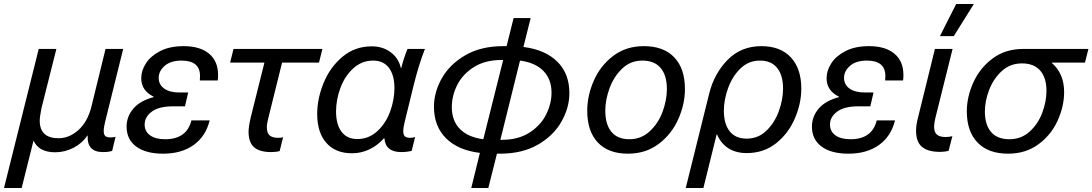

<svg xmlns="http://www.w3.org/2000/svg" viewBox="-51 -752 5445 957"><path d="M500 -67Q512 -67 525 -70L508 0Q491 6 462 6Q422 6 403 -14.5Q384 -35 386 -76H384Q359 -38 315.5 -15.5Q272 7 224 7Q143 7 116 -51L57 185H-31L142 -508H230L156 -214Q147 -169 147 -151Q147 -63 241 -63Q294 -63 339.5 -103.5Q385 -144 404 -218L475 -508H563L473 -145Q466 -117 466 -99Q466 -81 474 -74Q482 -67 500 -67Z M1036 -378Q1036 -360 1034 -351H945Q946 -359 946 -373Q946 -450 854 -450Q800 -450 770 -424Q740 -398 740 -364Q740 -330 767.5 -310.5Q795 -291 843 -291H887L871 -222H811Q741 -222 705.5 -195.5Q670 -169 670 -131Q670 -97 697 -77.5Q724 -58 772 -58Q880 -58 903 -152H994Q975 -73 914.5 -29.5Q854 14 762 14Q676 14 628 -21.5Q580 -57 580 -121Q580 -171 613.5 -210.5Q647 -250 715 -268V-270Q653 -300 653 -362Q653 -400 676.5 -436.5Q700 -473 747.5 -497.5Q795 -522 865 -522Q946 -522 991 -484.5Q1036 -447 1036 -378Z M1355 -440 1287 -166Q1279 -136 1279 -118Q1279 -89 1293 -77Q1307 -65 1336 -65Q1351 -65 1360 -68L1343 1Q1325 6 1300 6Q1244 6 1216 -17.5Q1188 -41 1188 -96Q1188 -121 1199 -168L1267 -440H1096L1113 -508H1556L1539 -440Z M1947 -413H1949Q1961 -461 1980 -508H2067Q2037 -432 2011 -328L1966 -144Q1959 -116 1959 -98Q1959 -80 1967 -72.5Q1975 -65 1993 -65Q2006 -65 2018 -69L2001 0Q1977 6 1949 6Q1870 6 1865 -63H1863Q1831 -27 1790 -7.5Q1749 12 1704 12Q1621 12 1575.5 -40Q1530 -92 1530 -184Q1530 -260 1562 -338.5Q1594 -417 1656 -469Q1718 -521 1802 -521Q1857 -521 1896.5 -491.5Q1936 -462 1947 -413ZM1624 -197Q1624 -131 1651.5 -95Q1679 -59 1730 -59Q1787 -59 1829.5 -98Q1872 -137 1893.5 -196Q1915 -255 1915 -312Q1915 -378 1887.5 -414Q1860 -450 1809 -450Q1752 -450 1709.5 -411Q1667 -372 1645.5 -313Q1624 -254 1624 -197Z M2787 -288Q2787 -216 2748 -146.5Q2709 -77 2631 -31.5Q2553 14 2441 14H2426L2383 185H2298L2341 10Q2232 -3 2172 -63Q2112 -123 2112 -220Q2112 -292 2151 -361.5Q2190 -431 2268 -476.5Q2346 -522 2457 -522H2474L2509 -662H2594L2558 -518Q2667 -504 2727 -444.5Q2787 -385 2787 -288ZM2358 -58 2457 -453H2449Q2366 -453 2310 -417Q2254 -381 2227.5 -327.5Q2201 -274 2201 -218Q2201 -150 2241.5 -109Q2282 -68 2358 -58ZM2698 -290Q2698 -357 2657.5 -398.5Q2617 -440 2541 -450L2443 -55H2450Q2532 -55 2588 -91Q2644 -127 2671 -181Q2698 -235 2698 -290Z M3363 -308Q3363 -233 3330 -158.5Q3297 -84 3232.5 -35Q3168 14 3079 14Q2981 14 2928.5 -42Q2876 -98 2876 -200Q2876 -275 2908.5 -349.5Q2941 -424 3005 -473Q3069 -522 3158 -522Q3257 -522 3310 -466Q3363 -410 3363 -308ZM2966 -200Q2966 -132 2996.5 -95Q3027 -58 3086 -58Q3145 -58 3187.5 -97.5Q3230 -137 3251.5 -195Q3273 -253 3273 -308Q3273 -376 3242 -413Q3211 -450 3151 -450Q3092 -450 3050.5 -410.5Q3009 -371 2987.5 -313Q2966 -255 2966 -200Z M3943 -310Q3943 -237 3911 -162Q3879 -87 3817.5 -38Q3756 11 3671 11Q3617 11 3579.5 -13Q3542 -37 3523 -82H3521L3455 185H3367L3484 -286Q3509 -386 3576 -454Q3643 -522 3744 -522Q3839 -522 3891 -466Q3943 -410 3943 -310ZM3557 -200Q3557 -134 3586 -97.5Q3615 -61 3671 -61Q3728 -61 3769 -100.5Q3810 -140 3831 -198Q3852 -256 3852 -310Q3852 -377 3822.5 -413.5Q3793 -450 3737 -450Q3680 -450 3639.5 -410.5Q3599 -371 3578 -312.5Q3557 -254 3557 -200Z M4452 -378Q4452 -360 4450 -351H4361Q4362 -359 4362 -373Q4362 -450 4270 -450Q4216 -450 4186 -424Q4156 -398 4156 -364Q4156 -330 4183.5 -310.5Q4211 -291 4259 -291H4303L4287 -222H4227Q4157 -222 4121.5 -195.5Q4086 -169 4086 -131Q4086 -97 4113 -77.5Q4140 -58 4188 -58Q4296 -58 4319 -152H4410Q4391 -73 4330.5 -29.5Q4270 14 4178 14Q4092 14 4044 -21.5Q3996 -57 3996 -121Q3996 -171 4029.5 -210.5Q4063 -250 4131 -268V-270Q4069 -300 4069 -362Q4069 -400 4092.5 -436.5Q4116 -473 4163.5 -497.5Q4211 -522 4281 -522Q4362 -522 4407 -484.5Q4452 -447 4452 -378Z M4605 -120Q4605 -93 4619 -81Q4633 -69 4663 -69Q4676 -69 4696 -73L4677 0Q4657 5 4635 5Q4574 5 4544.5 -20Q4515 -45 4515 -100Q4515 -132 4527 -175L4609 -508H4697L4615 -179Q4605 -141 4605 -120ZM4634 -572 4715 -732H4803L4703 -572Z M5192 -440V-438Q5253 -385 5253 -293Q5253 -222 5220.5 -150.5Q5188 -79 5124.5 -32.5Q5061 14 4974 14Q4875 14 4821.5 -41.5Q4768 -97 4768 -197Q4768 -269 4800.5 -341Q4833 -413 4896.5 -460.5Q4960 -508 5048 -508H5374L5357 -440ZM4858 -196Q4858 -130 4889 -94Q4920 -58 4980 -58Q5039 -58 5081 -96Q5123 -134 5144 -190Q5165 -246 5165 -299Q5165 -364 5134 -400Q5103 -436 5043 -436Q4984 -436 4942.5 -398Q4901 -360 4879.5 -304.5Q4858 -249 4858 -196Z"/></svg>

Font: CST
Style: Italic
Weight: 400
Italic angle: -14°
Version: Version 1.00